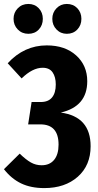

<svg xmlns="http://www.w3.org/2000/svg" viewBox="-26 -941 497 977"><path d="M191.9 -845.2Q191.9 -812.5 171.4 -790.8Q150.9 -769 118.2 -769Q85.9 -769 64.5 -791Q43 -813 43 -845.2Q43 -877 64.5 -898.9Q85.9 -920.9 118.2 -920.9Q150.4 -920.9 171.1 -899.2Q191.9 -877.4 191.9 -845.2ZM314 -920.9Q346.7 -920.9 367.4 -899.2Q388.2 -877.4 388.2 -845.2Q388.2 -812.5 367.4 -790.8Q346.7 -769 314 -769Q282.7 -769 261.5 -791Q240.2 -813 240.2 -845.2Q240.2 -877 261.5 -898.9Q282.7 -920.9 314 -920.9ZM199.2 16.1Q130.9 16.1 81.3 -7.8Q31.7 -31.7 -5.9 -80.1L74.2 -159.2Q106 -128.4 131.1 -114.3Q156.2 -100.1 186 -100.1Q226.6 -100.1 249.3 -127.4Q272 -154.8 272 -205.1Q272 -308.1 179.2 -308.1H117.2L134.8 -421.9H182.1Q219.7 -421.9 238.8 -445.1Q257.8 -468.3 257.8 -511.2Q257.8 -549.3 241.7 -572.8Q225.6 -596.2 190.9 -596.2Q139.6 -596.2 84 -542L13.2 -619.1Q96.7 -710 211.9 -710Q305.2 -710 361.6 -658.9Q418 -607.9 418 -527.8Q418 -399.4 283.2 -368.2Q435.1 -347.7 435.1 -196.8Q435.1 -99.6 369.9 -41.7Q304.7 16.1 199.2 16.1Z"/></svg>

Font: Fira Sans Compressed
Style: Bold
Weight: 700
Width: 1
Designer: Carrois Corporate & Edenspiekermann AG
Foundry: Carrois Corporate GbR & Edenspiekermann AG
Version: Version 4.203;PS 004.203;hotconv 1.0.88;makeotf.lib2.5.64775